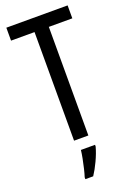

<svg xmlns="http://www.w3.org/2000/svg" viewBox="-174 -777 729 1060"><g transform="rotate(-20 190.5 -246.5)"><path d="M232 0H148V-638H10V-714H370V-638H232ZM249 71Q239 108 219.5 149.5Q200 191 180 221H134V210Q140 192 146.5 164.5Q153 137 158.5 109Q164 81 166 61H249Z"/></g></svg>

Font: Noto Sans Malayalam ExtraCondensed
Style: Regular
Weight: 400
Width: 2
Designer: Jelle Bosma - Monotype Design Team
Foundry: Monotype Imaging Inc.
Version: Version 2.104; ttfautohint (v1.8.4.7-5d5b)